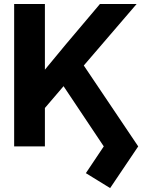

<svg xmlns="http://www.w3.org/2000/svg" viewBox="-20 -748 731 981"><path d="M166.1 -339.6Q238.9 -428.2 315.6 -520.4L490.6 -727.5H678L371.3 -370.4H358.4L166.1 -145.6ZM52.3 -727.5H209.4V-532.4V-345V-270.1V0H52.3ZM418.7 136.7 510.2 0 293.2 -324.9 387.5 -444 686.2 0 542.7 213Z"/></svg>

Font: Intratopia Thin
Style: Regular
Weight: 100
Designer: Rasmus Andersson
Foundry: rsms
Version: Version 3.000;Glyphs 3.2.3 (3260)